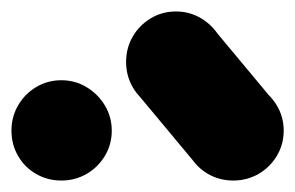

<svg xmlns="http://www.w3.org/2000/svg" viewBox="-57 -368 515 335"><path d="M-37 -140Q-37 -116 -25.5 -96Q-14 -76 6 -64.5Q26 -53 50 -53Q74 -53 94 -64.5Q114 -76 126 -96Q138 -116 138 -140Q138 -164 126 -184Q114 -204 94 -216Q74 -228 50 -228Q26 -228 6 -216Q-14 -204 -25.5 -184Q-37 -164 -37 -140Z M163 -260Q163 -236 174.5 -216Q186 -196 206 -184.5Q226 -173 250 -173Q274 -173 294 -184.5Q314 -196 326 -216Q338 -236 338 -260Q338 -284 326 -304Q314 -324 294 -336Q274 -348 250 -348Q226 -348 206 -336Q186 -324 174.5 -304Q163 -284 163 -260Z M317 -316 183 -204 283 -84 417 -196Z M263 -140Q263 -116 274.5 -96Q286 -76 306 -64.5Q326 -53 350 -53Q374 -53 394 -64.5Q414 -76 426 -96Q438 -116 438 -140Q438 -164 426 -184Q414 -204 394 -216Q374 -228 350 -228Q326 -228 306 -216Q286 -204 274.5 -184Q263 -164 263 -140Z"/></svg>

Font: Linefont
Style: Bold
Weight: 700
Monospace: yes
Version: Version 3.002;gftools[0.9.33]